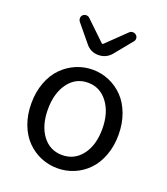

<svg xmlns="http://www.w3.org/2000/svg" viewBox="-150 -926 905 1043"><g transform="rotate(20 302.5 -404.5)"><path d="M50.8 -271.5Q50.8 -336.9 71.3 -391.6Q91.8 -446.3 127 -481.9Q162.1 -517.6 207.5 -537.1Q252.9 -556.6 303.2 -556.6Q353.5 -556.6 398.9 -537.1Q444.3 -517.6 479 -481.9Q513.7 -446.3 534.2 -391.6Q554.7 -336.9 554.7 -271.5Q554.7 -205.1 534.2 -150.9Q513.7 -96.7 479 -61Q444.3 -25.4 398.9 -6.3Q353.5 12.7 303.2 12.7Q252.9 12.7 207.5 -6.3Q162.1 -25.4 127 -61Q91.8 -96.7 71.3 -150.9Q50.8 -205.1 50.8 -271.5ZM460.9 -271.5Q460.9 -364.3 417 -422.9Q373 -481.4 302.7 -481.4Q232.4 -481.4 189.5 -423.3Q146.5 -365.2 146.5 -271.5Q146.5 -177.7 189.5 -120.6Q232.4 -63.5 303.2 -63.5Q374 -63.5 417.5 -120.6Q460.9 -177.7 460.9 -271.5ZM228.5 -677.7 146.5 -777.3Q140.6 -785.2 140.6 -794.9Q140.6 -807.6 149.4 -815.4Q157.2 -822.3 168 -822.3Q168.9 -822.3 168.9 -822.3Q179.7 -822.3 187.5 -814.5L299.8 -707Q300.8 -706.1 302.7 -706.1Q304.7 -706.1 306.6 -707L418 -814.5Q425.8 -822.3 437.5 -822.3Q437.5 -822.3 437.5 -822.3Q448.2 -822.3 456.1 -815.4Q465.8 -807.6 465.8 -794.9Q465.8 -785.2 459 -777.3L377 -676.8Q347.7 -641.6 302.2 -641.6Q256.8 -641.6 228.5 -677.7Z"/></g></svg>

Font: Gen Jyuu Gothic P Regular
Style: Regular
Weight: 400
Designer: [Source Han Sans]
Ryoko NISHIZUKA  (kana & ideographs); Paul D. Hunt (Latin, Greek & Cyrillic); Wenlong ZHANG  (bopomofo
Version: Version 1.002.20150607